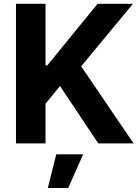

<svg xmlns="http://www.w3.org/2000/svg" viewBox="-20 -747 730 1000"><path d="M63.2 -727.3H217V-406.6H226.6L488.3 -727.3H672.6L402.7 -401.6L675.8 0H491.8L292.6 -299L217 -206.7V0H63.2ZM229 232.2 273.1 56.8H413L335.2 232.2Z"/></svg>

Font: Inter P
Style: Bold
Weight: 700
Designer: Rasmus Andersson
Foundry: rsms
Version: Version 3.018;git-588b23468